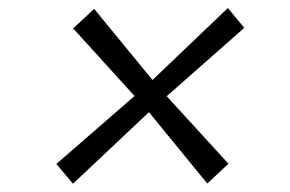

<svg xmlns="http://www.w3.org/2000/svg" viewBox="-20 -608 709 469"><path d="M158.2 -159.2 343.8 -334 486.3 -159.7 538.1 -208 387.2 -373 576.7 -540 536.6 -588.4 352.5 -412.6 210 -586.4 158.7 -538.6 308.6 -373.5 117.7 -207.5Z"/></svg>

Font: Merriweather
Style: Light Italic
Weight: 300
Italic angle: -7.5°
Designer: Eben Sorkin
Foundry: Eben Sorkin
Version: Version 1.001